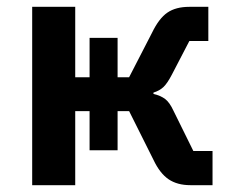

<svg xmlns="http://www.w3.org/2000/svg" viewBox="-20 -542 681 562"><path d="M74.2 0V-522H200.2V-315.9H242.2V-431.2H324.2V-315.9H357.9L424.8 -445.8Q445.3 -488.3 470 -505.1Q494.6 -522 534.2 -522H589.8V-421.9H534.2L482.9 -323.2Q469.7 -297.9 458.3 -287.1Q446.8 -276.4 429.2 -271V-267.1Q450.2 -262.2 463.4 -252.2Q476.6 -242.2 487.8 -217.8L545.9 -100.1H602.1V0H537.1Q499 0 473.4 -17.3Q447.8 -34.7 429.2 -74.2L357.9 -216.8H324.2V-102.1H242.2V-216.8H200.2V0Z"/></svg>

Font: Anuphan SemiBold
Style: Bold
Weight: 600
Designer: Mike Abbink, Paul van der Laan, Pieter van Rosmalen, Mint Tantisuwanna
Foundry: Bold Monday; Cadson Demak
Version: Version 3.002;hotconv 1.0.109;makeotfexe 2.5.65596